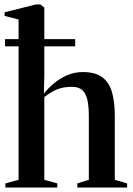

<svg xmlns="http://www.w3.org/2000/svg" viewBox="-22 -838 594 858"><path d="M61 -34.5V-751L-1.5 -767V-783L138 -818H158L176 -804.5V-499.5L174 -419.5Q192.5 -443 218.5 -465Q244.5 -487 277.2 -501.5Q310 -516 349 -516Q403 -516 434 -493.5Q465 -471 478 -427.5Q491 -384 491 -320.5V-34.5L546 -18.5V0H323.5V-18.5L375 -34.5V-318.5Q375 -359 369.2 -388.5Q363.5 -418 347.2 -434Q331 -450 299.5 -450Q273.5 -450 252 -444.5Q230.5 -439 212.2 -428.5Q194 -418 176 -404.5V-34.5L234 -18.5V0H2V-18.5ZM0.5 -663H314V-631H0.5Z"/></svg>

Font: Merriweather 144pt SemiBold
Style: Regular
Weight: 600
Version: Version 2.100